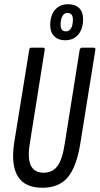

<svg xmlns="http://www.w3.org/2000/svg" viewBox="-20 -880 470 906"><path d="M180 6Q97 6 64 -48Q31 -102 47 -207L118 -645Q119 -655 128 -655H183Q193 -655 191 -645L121 -205Q109 -133 125.5 -99Q142 -65 186 -65Q228 -65 251.5 -97Q275 -129 286 -205L356 -645Q359 -655 366 -655H422Q432 -655 430 -645L359 -203Q341 -92 299.5 -43Q258 6 180 6ZM287 -690Q255 -690 236 -709Q217 -728 217 -760Q217 -807 239.5 -833.5Q262 -860 302 -860Q335 -860 353.5 -842Q372 -824 372 -790Q372 -744 349.5 -717Q327 -690 287 -690ZM291 -732Q307 -732 315.5 -747Q324 -762 324 -787Q324 -819 298 -819Q283 -819 274.5 -804Q266 -789 266 -763Q266 -732 291 -732Z"/></svg>

Font: Sofia Sans Extra Condensed Medium
Style: Italic
Weight: 500
Italic angle: -9°
Version: Version 4.100